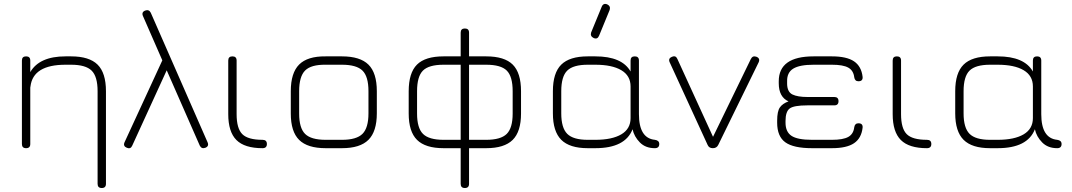

<svg xmlns="http://www.w3.org/2000/svg" viewBox="-20 -744 5380 964"><path d="M132 -21Q132 0 111 0Q90 0 90 -21V-440Q90 -461 111 -461Q132 -461 132 -440V-382Q178 -461 309 -461H337Q428 -461 470 -419.5Q512 -378 512 -286V179Q512 200 491 200Q470 200 470 179V-286Q470 -360 440 -389.5Q410 -419 337 -419H309Q146 -419 133 -310Q133 -306 132 -304Z M698 -663Q689 -683 709 -691Q728 -698 737 -680L1022 -30Q1031 -10 1011 -2Q992 5 983 -13L817 -391L644 -13Q636 6 617 -2Q597 -10 605 -29L795 -441Z M1298 0Q1208 0 1167 -41Q1126 -82 1126 -171V-440Q1126 -461 1147 -461Q1168 -461 1168 -440V-171Q1168 -99 1196.5 -70.5Q1225 -42 1298 -42Q1320 -42 1320 -21Q1320 0 1298 0Z M1615 0Q1524 0 1482 -41.5Q1440 -83 1440 -174V-286Q1440 -378 1482 -420Q1524 -462 1615 -461H1697Q1788 -461 1830 -419.5Q1872 -378 1872 -286V-175Q1872 -84 1830 -42Q1788 0 1697 0ZM1482 -174Q1482 -101 1512 -71.5Q1542 -42 1615 -42H1697Q1770 -42 1800 -72Q1830 -102 1830 -175V-286Q1830 -360 1800 -389.5Q1770 -419 1697 -419H1615Q1542 -420 1512 -390Q1482 -360 1482 -286Z M2032 -174V-286Q2032 -378 2073.5 -419.5Q2115 -461 2207 -461H2293V-580Q2293 -601 2314 -601Q2335 -601 2335 -580V-461H2421Q2513 -461 2554.5 -419.5Q2596 -378 2596 -286V-174Q2596 -83 2554 -41.5Q2512 0 2421 0H2335V179Q2335 200 2314 200Q2293 200 2293 179V0H2207Q2116 0 2074 -41.5Q2032 -83 2032 -174ZM2074 -174Q2074 -101 2104 -71.5Q2134 -42 2207 -42H2293V-419H2207Q2133 -419 2103.5 -389.5Q2074 -360 2074 -286ZM2335 -42H2421Q2494 -42 2524 -71.5Q2554 -101 2554 -174V-286Q2554 -360 2524.5 -389.5Q2495 -419 2421 -419H2335Z M2961 -553Q2942 -562 2948 -581L3001 -710Q3009 -730 3029 -722Q3047 -713 3041 -694L2988 -565Q2980 -545 2961 -553ZM2756 -175V-286Q2756 -378 2798 -419.5Q2840 -461 2931 -461H2969Q3103 -461 3146 -385V-440Q3146 -461 3167 -461Q3188 -461 3188 -440V-171Q3188 -50 3268 -42Q3290 -39 3290 -21Q3290 0 3268 0Q3221 0 3192.5 -29Q3164 -58 3156 -95Q3119 0 2969 0H2931Q2840 0 2798 -42Q2756 -84 2756 -175ZM2798 -175Q2798 -102 2828 -72Q2858 -42 2931 -42H2969Q3053 -42 3099.5 -69.5Q3146 -97 3146 -151V-310Q3146 -364 3099.5 -391.5Q3053 -419 2969 -419H2931Q2858 -419 2828 -389.5Q2798 -360 2798 -286Z M3586 -16Q3578 0 3559 0Q3540 0 3533 -16L3342 -432Q3334 -451 3354 -459Q3373 -467 3381 -448L3560 -57L3750 -448Q3759 -466 3778 -459Q3798 -451 3789 -431Z M3882 -128V-138Q3882 -185 3895.5 -204.5Q3909 -224 3939 -235Q3890 -257 3890 -326V-336Q3890 -461 4065 -461H4157Q4231 -461 4268 -436Q4305 -411 4311 -358Q4313 -336 4290 -336Q4272 -336 4269 -356Q4265 -390 4239 -404.5Q4213 -419 4157 -419H4065Q3995 -419 3963 -399.5Q3931 -380 3932 -336V-322Q3933 -282 3959 -269.5Q3985 -257 4034 -257H4169Q4190 -257 4190 -236Q4190 -215 4169 -215H4034Q3965 -215 3944.5 -199Q3924 -183 3924 -137V-128Q3924 -82 3954 -62Q3984 -42 4057 -42H4157Q4213 -42 4239 -56.5Q4265 -71 4269 -105Q4272 -125 4290 -125Q4313 -125 4311 -103Q4305 -50 4268 -25Q4231 0 4157 0H4057Q3964 0 3923 -29.5Q3882 -59 3882 -128Z M4634 0Q4544 0 4503 -41Q4462 -82 4462 -171V-440Q4462 -461 4483 -461Q4504 -461 4504 -440V-171Q4504 -99 4532.5 -70.5Q4561 -42 4634 -42Q4656 -42 4656 -21Q4656 0 4634 0Z M4776 -175V-286Q4776 -378 4818 -419.5Q4860 -461 4951 -461H4989Q5123 -461 5166 -385V-440Q5166 -461 5187 -461Q5208 -461 5208 -440V-171Q5208 -50 5288 -42Q5310 -39 5310 -21Q5310 0 5288 0Q5241 0 5212.5 -29Q5184 -58 5176 -95Q5139 0 4989 0H4951Q4860 0 4818 -42Q4776 -84 4776 -175ZM4818 -175Q4818 -102 4848 -72Q4878 -42 4951 -42H4989Q5073 -42 5119.5 -69.5Q5166 -97 5166 -151V-310Q5166 -364 5119.5 -391.5Q5073 -419 4989 -419H4951Q4878 -419 4848 -389.5Q4818 -360 4818 -286Z"/></svg>

Font: Jura Light
Style: Regular
Weight: 300
Designer: Daniel Johnson, Alexei Vanyashin
Foundry: Daniel Johnson
Version: Version 5.103